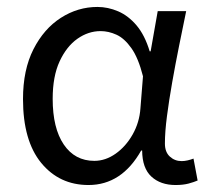

<svg xmlns="http://www.w3.org/2000/svg" viewBox="-20 -518 600 550"><path d="M233.5 12Q150 12 97.9 -51.5Q45.9 -115.1 45.9 -234.2Q45.9 -318.1 75.8 -376.9Q105.7 -435.7 154.3 -466.9Q203 -498.1 259.1 -498.1Q289.2 -498.1 318.4 -485.6Q347.6 -473.1 371.3 -445.1Q394.9 -417.1 408.8 -370.9H411.5L431.8 -486.1H513.3Q503.3 -438.1 492.8 -385.6Q482.2 -333.1 473.2 -281.8Q464.1 -230.4 458.3 -185.4Q452.4 -140.4 452.4 -106.8Q452.4 -82.4 466.5 -69.5Q480.6 -56.5 500.4 -56.5Q508.6 -56.5 517.6 -58.6Q526.5 -60.7 534.3 -63.7L546.1 -0.9Q536.1 3.5 520.3 7.8Q504.6 12 482.9 12Q439.9 12 413.7 -12.1Q387.5 -36.2 387.2 -86.8H384.4Q328.6 12 233.5 12ZM250.2 -57.2Q282.1 -57.2 311.2 -77.7Q340.4 -98.3 359.9 -132.7Q379.4 -167.1 382.3 -207.9L389.6 -299.5Q376.2 -352.3 356.2 -380.3Q336.2 -408.4 313.6 -418.6Q290.9 -428.9 268.1 -428.9Q233 -428.9 201.8 -407Q170.6 -385 150.7 -342.1Q130.9 -299.2 130.9 -234.9Q130.9 -150.9 162.7 -104Q194.5 -57.2 250.2 -57.2Z"/></svg>

Font: SourceSans3VF
Style: Regular
Weight: 200
Designer: Paul D. Hunt
Foundry: Adobe
Version: Version 3.052;hotconv 1.1.0;makeotfexe 2.6.0